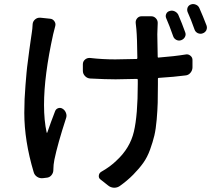

<svg xmlns="http://www.w3.org/2000/svg" viewBox="-20 -834 1040 922"><path d="M869.1 -679.7Q874 -668 868.2 -656.7Q862.3 -645.5 850.1 -641.1Q837.9 -636.7 826.7 -642.6Q815.4 -648.4 811.5 -660.2Q793 -712.9 778.3 -746.1Q773.4 -756.8 778.3 -767.6Q783.2 -778.3 794.9 -781.2Q806.6 -785.2 818.4 -779.8Q830.1 -774.4 835.9 -763.7Q854.5 -720.7 869.1 -679.7ZM136.7 -717.8Q137.7 -731.4 148.4 -740.7Q159.2 -750 173.8 -749L220.7 -744.1Q233.4 -743.2 241.2 -731.9Q249 -720.7 245.1 -708Q242.2 -697.3 235.4 -669.9Q191.4 -470.7 191.4 -330.1Q191.4 -255.9 204.1 -197.3Q204.1 -196.3 205.1 -196.3Q206.1 -196.3 207 -197.3Q211.9 -211.9 224.6 -247.1Q237.3 -282.2 244.1 -298.8Q248 -310.5 259.3 -314.5Q270.5 -318.4 281.2 -311.5Q292 -304.7 296.9 -291.5Q301.8 -278.3 296.9 -265.6Q256.8 -142.6 241.2 -67.4Q236.3 -42 236.3 -21.5Q236.3 -19.5 236.3 -18.6Q236.3 -3.9 227.1 7.3Q217.8 18.6 203.1 19.5L186.5 21.5Q170.9 23.4 158.2 15.1Q145.5 6.8 141.6 -7.8Q96.7 -158.2 96.7 -292Q96.7 -325.2 98.1 -358.4Q99.6 -391.6 102.5 -426.3Q105.5 -460.9 107.4 -484.4Q109.4 -507.8 114.3 -543.5Q119.1 -579.1 120.6 -592.3Q122.1 -605.5 127.4 -640.6Q132.8 -675.8 132.8 -677.7Q135.7 -694.3 136.7 -717.8ZM631.8 -721.7Q629.9 -735.4 638.2 -745.6Q646.5 -755.9 660.2 -755.9H706.1Q719.7 -755.9 729 -745.6Q738.3 -735.4 737.3 -721.7Q736.3 -711.9 736.3 -695.3Q735.4 -687.5 735.4 -668.9Q735.4 -633.8 737.3 -561.5Q737.3 -556.6 741.2 -557.6Q817.4 -563.5 871.1 -572.3Q883.8 -575.2 894.5 -566.4Q905.3 -557.6 904.3 -543.9V-510.7Q904.3 -496.1 894.5 -484.4Q884.8 -472.7 870.1 -471.7Q818.4 -464.8 742.2 -460Q738.3 -460 738.3 -456.1V-430.7Q738.3 -376 737.3 -340.3Q736.3 -304.7 732.4 -259.3Q728.5 -213.9 721.2 -183.1Q713.9 -152.3 700.7 -115.7Q687.5 -79.1 668 -51.8Q648.4 -24.4 620.1 4.4Q591.8 33.2 554.7 59.6Q543 67.4 529.3 67.4Q528.3 67.4 526.4 67.4Q510.7 66.4 499 56.6L461.9 27.3Q453.1 20.5 454.6 8.8Q456.1 -2.9 465.8 -8.8Q510.7 -34.2 540 -63.5Q604.5 -123 623 -202.1Q641.6 -281.2 641.6 -430.7V-450.2Q641.6 -455.1 637.7 -455.1Q570.3 -453.1 535.2 -453.1Q486.3 -453.1 413.1 -457Q398.4 -458 388.2 -468.8Q377.9 -479.5 377.9 -494.1V-525.4Q377.9 -539.1 388.2 -547.9Q398.4 -556.6 412.1 -555.7Q471.7 -548.8 533.2 -548.8Q567.4 -548.8 635.7 -550.8Q639.6 -550.8 639.6 -555.7Q638.7 -651.4 634.8 -694.3Q633.8 -707 631.8 -721.7ZM880.9 -776.4Q878.9 -781.2 878.9 -787.1Q878.9 -792 880.9 -797.9Q885.7 -808.6 896.5 -812.5Q902.3 -814.5 907.2 -814.5Q914.1 -814.5 920.9 -811.5Q932.6 -806.6 937.5 -794.9Q954.1 -757.8 971.7 -711.9Q973.6 -706.1 973.6 -701.2Q973.6 -695.3 970.7 -688.5Q964.8 -677.7 953.1 -673.8Q948.2 -671.9 943.4 -671.9Q936.5 -671.9 929.7 -674.8Q918 -680.7 914.1 -692.4Q896.5 -742.2 880.9 -776.4Z"/></svg>

Font: Gen Jyuu GothicL Medium
Style: Regular
Weight: 500
Designer: [Source Han Sans]
Ryoko NISHIZUKA  (kana & ideographs); Paul D. Hunt (Latin, Greek & Cyrillic); Wenlong ZHANG  (bopomofo
Version: Version 1.002.20150607